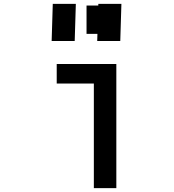

<svg xmlns="http://www.w3.org/2000/svg" viewBox="-20 -980 905 1000"><path d="M275.4 -646.5V-544.9H468.8V0H585.9V-646.5ZM430.7 -803.7H589.8V-951.2H430.7ZM492.2 -960 486.3 -766.6H606.4L612.3 -960ZM254.9 -960 249 -766.6H369.1L375 -960Z"/></svg>

Font: OCR-B
Style: Regular
Weight: 400
Version: 1.1